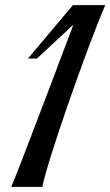

<svg xmlns="http://www.w3.org/2000/svg" viewBox="-20 -728 430 748"><path d="M264 -708 89 -500H124L266 -632C266 -632 59 -82 24 0H145C164 -101 320 -546 390 -708Z"/></svg>

Font: Playball
Style: Regular
Weight: 400
Designer: Robert E. Leuschke
Foundry: Robert E. Leuschke
Version: Version 1.001